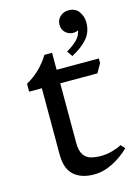

<svg xmlns="http://www.w3.org/2000/svg" viewBox="-120 -844 649 918"><g transform="rotate(-15 204.5 -385.0)"><path d="M275 -564 256 -591Q291 -612 309.5 -631Q328 -650 333 -676Q322 -670 308 -670Q286 -670 270 -685Q254 -700 254 -724Q254 -748 271 -764Q288 -780 313 -780Q347 -780 364 -756Q381 -732 381 -702Q381 -656 353.5 -623.5Q326 -591 275 -564ZM229 10Q167 10 130.5 -22Q94 -54 94 -126V-453H31V-492Q103 -532 147 -604H185V-520H394V-497L369 -453H185V-159Q185 -119 198.5 -99Q212 -79 234.5 -73Q257 -67 285 -67Q311 -67 339 -74.5Q367 -82 387 -93L405 -73Q370 -38 323.5 -14Q277 10 229 10Z"/></g></svg>

Font: Hedvig Letters Serif 14pt
Style: Regular
Weight: 400
Designer: Alexander Örn & Tor Weibull
Foundry: Kanon Foundry
Version: Version 1.000; ttfautohint (v1.8.4.7-5d5b)